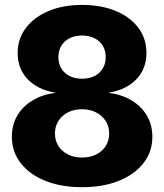

<svg xmlns="http://www.w3.org/2000/svg" viewBox="-20 -759 676 790"><path d="M317.4 11.2Q231.4 11.2 166.5 -14.9Q101.6 -41 65.2 -87.9Q28.8 -134.8 28.8 -196.3Q28.8 -245.1 51 -283.2Q73.2 -321.3 113.8 -345.7Q154.3 -370.1 207.5 -377V-377.9Q136.7 -389.2 94.7 -432.1Q52.7 -475.1 52.7 -541Q52.7 -599.1 86.4 -643.8Q120.1 -688.5 179.7 -713.6Q239.3 -738.8 317.4 -738.8Q396.5 -738.8 456.3 -713.9Q516.1 -689 549.3 -644.5Q582.5 -600.1 582.5 -541Q582.5 -475.1 540.5 -432.1Q498.5 -389.2 427.7 -377.9V-377Q481.4 -370.1 521.7 -345.7Q562 -321.3 584.5 -283.2Q606.9 -245.1 606.9 -196.3Q606.9 -134.8 570.3 -87.9Q533.7 -41 468.8 -14.9Q403.8 11.2 317.4 11.2ZM317.4 -110.8Q350.1 -110.8 375.5 -123.3Q400.9 -135.7 415 -158.2Q429.2 -180.7 429.2 -209.5Q429.2 -238.8 414.8 -261.2Q400.4 -283.7 375.2 -296.6Q350.1 -309.6 317.4 -309.6Q285.2 -309.6 260 -296.9Q234.9 -284.2 220.5 -261.5Q206.1 -238.8 206.1 -209.5Q206.1 -180.7 220.2 -158.4Q234.4 -136.2 259.5 -123.5Q284.7 -110.8 317.4 -110.8ZM317.4 -435.1Q346.7 -435.1 368.7 -446Q390.6 -457 402.8 -477.3Q415 -497.6 415 -523.9Q415 -550.8 402.8 -570.8Q390.6 -590.8 368.7 -601.8Q346.7 -612.8 317.4 -612.8Q288.1 -612.8 266.4 -601.8Q244.6 -590.8 232.4 -570.8Q220.2 -550.8 220.2 -523.9Q220.2 -497.6 232.4 -477.3Q244.6 -457 266.6 -446Q288.6 -435.1 317.4 -435.1Z"/></svg>

Font: Inter 28pt ExtraBold
Style: Regular
Weight: 800
Designer: Rasmus Andersson
Foundry: rsms
Version: Version 4.001;git-66647c0bb